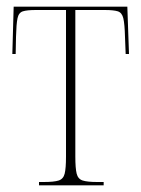

<svg xmlns="http://www.w3.org/2000/svg" viewBox="-20 -556 424 576"><path d="M97 0V-10H111Q142 -10 156 -14.5Q170 -19 174 -35Q178 -51 178 -86V-526H88Q61 -526 48.5 -522Q36 -518 32.5 -501Q29 -484 28 -445L27 -394H17L21 -536H362L367 -394H357L355 -445Q354 -484 350 -501Q346 -518 333.5 -522Q321 -526 294 -526H206V-86Q206 -51 210 -35Q214 -19 228 -14.5Q242 -10 272 -10H291V0Z"/></svg>

Font: Noto Serif Display ExtraCondensed Thin
Style: Regular
Weight: 100
Width: 2
Designer: Monotype Design Team
Foundry: Monotype Imaging Inc.
Version: Version 2.009